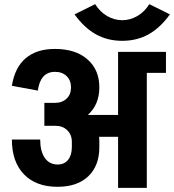

<svg xmlns="http://www.w3.org/2000/svg" viewBox="-20 -902 836 922"><path d="M777 -552H685V0H547V-245H456L457 -222V-195Q457 -106 404 -55.5Q351 -5 257 -5H256Q153 -5 95 -65Q37 -125 37 -232H173Q173 -176 195 -144Q217 -112 257 -112Q289 -112 307 -134.5Q325 -157 325 -196V-221Q325 -255 303 -276.5Q281 -298 246 -298H244H193V-408H243Q278 -408 299.5 -428Q321 -448 321 -482Q321 -516 300 -536.5Q279 -557 244 -557Q208 -557 187.5 -533.5Q167 -510 162 -467L37 -490Q51 -578 103.5 -622.5Q156 -667 243 -667H244Q343 -667 400 -617Q457 -567 457 -483V-482Q457 -400 402 -350H547V-653H777ZM796 -833Q750 -769 694 -737.5Q638 -706 567 -706Q496 -706 440 -737.5Q384 -769 338 -833L437 -882Q460 -845 494.5 -825Q529 -805 567 -805Q605 -805 639.5 -825Q674 -845 697 -882Z"/></svg>

Font: Akshar SemiBold
Style: Regular
Weight: 600
Designer: Tall Chai
Foundry: Tall Chai
Version: Version 1.000